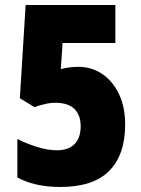

<svg xmlns="http://www.w3.org/2000/svg" viewBox="-20 -734 562 764"><path d="M293 -468Q345 -468 387 -439.5Q429 -411 453.5 -359.5Q478 -308 478 -238Q478 -118 414.5 -54Q351 10 220 10Q118 10 49 -28V-181Q84 -163 127 -149.5Q170 -136 207 -136Q252 -136 276.5 -160.5Q301 -185 301 -232Q301 -276 276 -300.5Q251 -325 200 -325Q180 -325 159 -320Q138 -315 117 -308L59 -343L82 -714H439V-563H229L222 -459Q241 -464 257.5 -466Q274 -468 293 -468Z"/></svg>

Font: Noto Sans Gujarati Condensed Black
Style: Regular
Weight: 900
Width: 3
Designer: Jelle Bosma - Monotype Design Team, Universal Thirst
Foundry: Monotype Imaging Inc.
Version: Version 2.106; ttfautohint (v1.8.4.7-5d5b)